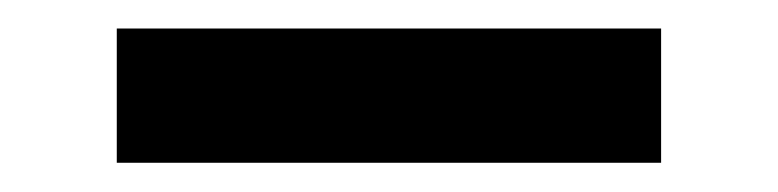

<svg xmlns="http://www.w3.org/2000/svg" viewBox="-20 -389 543 134"><path d="M61.5 -275.4V-369.1H441.4V-275.4Z"/></svg>

Font: Giphurs Medium
Style: Regular
Weight: 500
Version: Version 0.920; ttfautohint (v1.8.4.7-5d5b)